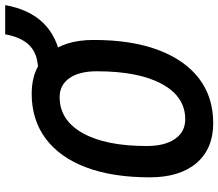

<svg xmlns="http://www.w3.org/2000/svg" viewBox="-72 -776 857 754"><g transform="rotate(-90 357.0 -398.5)"><path d="M250.5 9.8Q150.4 9.8 94.2 -55.9Q38.1 -121.6 38.1 -239.3Q38.1 -385.3 77.1 -489Q116.2 -592.8 189.9 -647.9Q263.7 -703.1 367.2 -703.1Q466.3 -703.1 522 -638.9Q577.6 -574.7 577.6 -459.5Q577.6 -312 538.6 -207Q499.5 -102.1 426.5 -46.1Q353.5 9.8 250.5 9.8ZM266.1 -100.1Q355 -100.1 404.8 -191.9Q454.6 -283.7 454.6 -447.3Q454.6 -516.1 427.7 -554.7Q400.9 -593.3 353 -593.3Q262.7 -593.3 211.9 -502.9Q161.1 -412.6 161.1 -251.5Q161.1 -180.2 189 -140.1Q216.8 -100.1 266.1 -100.1ZM471.7 -583.5 463.4 -676.3 493.2 -681.2Q580.1 -694.8 599.6 -807.1H714.4Q680.7 -617.7 501.5 -588.4Z"/></g></svg>

Font: Cascadia Mono NF SemiBold
Style: Italic
Weight: 600
Italic angle: -10°
Monospace: yes
Designer: Aaron Bell
Foundry: Saja Typeworks
Version: Version 2404.023; ttfautohint (v1.8.4)